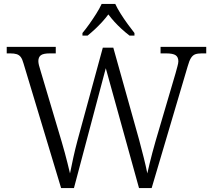

<svg xmlns="http://www.w3.org/2000/svg" viewBox="-20 -951 1076 971"><path d="M99 -630Q93 -652 85 -662.5Q77 -673 64.5 -677Q52 -681 31 -681H14V-714H262V-681H232Q199 -681 186.5 -671.5Q174 -662 174 -642Q174 -633 177 -621Q180 -609 186 -590L292 -234Q301 -204 308 -177.5Q315 -151 321.5 -125.5Q328 -100 334 -74Q342 -114 351 -155Q360 -196 372 -241L500 -710H553L683 -246Q696 -197 707 -153.5Q718 -110 725 -74Q730 -97 736.5 -123.5Q743 -150 750.5 -178.5Q758 -207 767 -238L868 -581Q873 -600 877.5 -616Q882 -632 882 -641Q882 -662 868.5 -671.5Q855 -681 820 -681H792V-714H1023V-681H1000Q980 -681 967.5 -676.5Q955 -672 946 -658Q937 -644 929 -615L747 0H683L515 -606L354 0H289ZM397 -784Q413 -803 431.5 -829Q450 -855 467 -882Q484 -909 494 -931H563Q573 -909 590 -882Q607 -855 626 -829Q645 -803 660 -784V-771H635Q613 -788 594.5 -805Q576 -822 559.5 -840Q543 -858 528 -878Q513 -858 496.5 -840Q480 -822 462 -805Q444 -788 423 -771H397Z"/></svg>

Font: Noto Rashi Hebrew Light
Style: Regular
Weight: 300
Version: Version 1.006